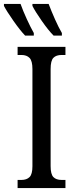

<svg xmlns="http://www.w3.org/2000/svg" viewBox="-61 -951 378 971"><path d="M28 -41H47Q74 -41 88.5 -55.5Q103 -70 103 -110V-602Q103 -643 88.5 -658Q74 -673 47 -673H28V-714H270V-673H251Q223 -673 209 -658.5Q195 -644 195 -602V-111Q195 -70 209 -55.5Q223 -41 251 -41H270V0H28ZM-41 -921V-931H43Q55 -897 74.5 -854.5Q94 -812 110 -784V-771H66Q41 -797 7 -845.5Q-27 -894 -41 -921ZM103 -921V-931H185Q199 -894 217.5 -852.5Q236 -811 252 -784V-771H210Q184 -797 150.5 -845Q117 -893 103 -921Z"/></svg>

Font: Noto Serif Cond
Style: Regular
Weight: 400
Width: 3
Designer: Monotype Design Team
Foundry: Monotype Imaging Inc.
Version: Version 1.001